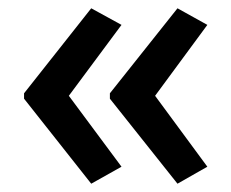

<svg xmlns="http://www.w3.org/2000/svg" viewBox="-20 -498 558 463"><path d="M38 -273 200 -478 273 -438 146 -267 273 -96 200 -55 38 -260ZM245 -273 408 -478 480 -438 354 -267 480 -96 408 -55 245 -260Z"/></svg>

Font: Noto Sans Tamil SemiCondensed Medium
Style: Regular
Weight: 500
Width: 4
Designer: Jelle Bosma - Monotype Design Team
Foundry: Monotype Imaging Inc.
Version: Version 2.004; ttfautohint (v1.8.4.7-5d5b)